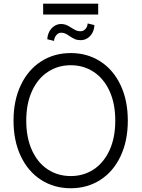

<svg xmlns="http://www.w3.org/2000/svg" viewBox="-20 -1002 761 1032"><path d="M360.4 9.8Q271 9.8 201.2 -34.9Q131.3 -79.6 92 -162.1Q52.7 -244.6 52.7 -353.5Q52.7 -462.4 92 -544.9Q131.3 -627.4 201.2 -672.1Q271 -716.8 360.4 -716.8Q449.2 -716.8 519 -672.1Q588.9 -627.4 627.9 -544.9Q667 -462.4 667 -353.5Q667 -244.6 627.9 -162.1Q588.9 -79.6 519 -34.9Q449.2 9.8 360.4 9.8ZM360.4 -651.4Q291.5 -651.4 237.3 -615.7Q183.1 -580.1 152.1 -512.7Q121.1 -445.3 121.1 -353.5Q121.1 -261.7 151.9 -194.3Q182.6 -127 236.8 -91.3Q291 -55.7 360.4 -55.7Q429.2 -55.7 483.4 -91.3Q537.6 -127 568.6 -194.3Q599.6 -261.7 599.6 -353.5Q599.6 -445.8 568.6 -512.9Q537.6 -580.1 483.4 -615.7Q429.2 -651.4 360.4 -651.4ZM413.1 -786.1Q395.5 -786.1 382.6 -791.7Q369.6 -797.4 354.5 -807.6Q341.8 -816.9 331.5 -821.5Q321.3 -826.2 308.6 -826.2Q293.5 -826.2 282.5 -812.7Q271.5 -799.3 270.5 -782.2L234.4 -791Q234.9 -812.5 244.6 -831.3Q254.4 -850.1 271.2 -861.6Q288.1 -873 308.6 -873Q324.2 -873 336.2 -867.9Q348.1 -862.8 364.3 -852.5Q377.9 -843.3 388.7 -838.6Q399.4 -834 412.1 -834Q428.2 -834 439.2 -846.2Q450.2 -858.4 451.2 -876L487.3 -867.2Q486.8 -845.2 477.3 -826.7Q467.8 -808.1 450.9 -797.1Q434.1 -786.1 413.1 -786.1ZM507.8 -923.8H211.9V-982.4H507.8Z"/></svg>

Font: Pretendard GOV Light
Style: Regular
Weight: 300
Designer: Base glyphs from Inter by Rasmus Andersson; Hangeul glyphs from Noto Sans CJK(Source Han Sans) by Jang Soo-young and Kan
Foundry: Kil Hyung-jin
Version: Version 1.309